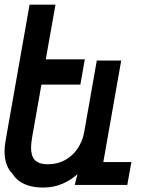

<svg xmlns="http://www.w3.org/2000/svg" viewBox="-39 -810 659 841"><path d="M16 -48.5Q-19 -83 -19 -147Q-19 -169.5 -14.5 -194L90.5 -789.5H204L161.5 -550H332.5L313 -439.5H142.5L102 -210.5Q97 -180.5 97 -162.5Q97 -126.5 114.2 -108.5Q131.5 -90.5 171 -90.5Q213 -90.5 246.2 -109Q279.5 -127.5 300.8 -159Q322 -190.5 329.5 -229.5L385 -545H492L413.5 -100H536.5L518.5 0H288.5L300 -47Q273 -22 234.8 -5.2Q196.5 11.5 149.5 11.5Q101.5 11.5 67.8 -3.8Q34 -19 16 -48.5Z"/></svg>

Font: JuliaMono ExtraBold
Style: Italic
Weight: 800
Italic angle: -9°
Monospace: yes
Designer: cormullion
Foundry: corm
Version: Version 0.057; ttfautohint (v1.8.4)